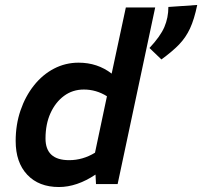

<svg xmlns="http://www.w3.org/2000/svg" viewBox="-20 -740 813 772"><path d="M217 12Q136 12 89.5 -37.5Q43 -87 43 -173Q43 -239 62.5 -296Q82 -353 116.5 -396.5Q151 -440 197 -464Q243 -488 296 -488Q372 -488 429 -444L486 -710H604L453 0H366L364 -38Q289 12 217 12ZM258 -96Q313 -96 362 -126L410 -353Q367 -380 317 -380Q272 -380 237.5 -354.5Q203 -329 183 -285Q163 -241 163 -183Q163 -96 258 -96ZM629 -501 581 -547Q625 -594 641 -631.5Q657 -669 657 -712L773 -720Q761 -662 744 -625.5Q727 -589 700 -561Q673 -533 629 -501Z"/></svg>

Font: Sometype Mono
Style: Bold Italic
Weight: 700
Italic angle: -12°
Monospace: yes
Designer: Ryoichi Tsunekawa
Foundry: Dharma Type
Version: Version 1.000; ttfautohint (v1.8.3)